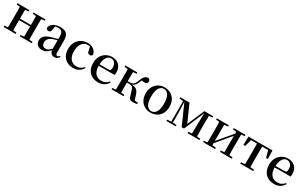

<svg xmlns="http://www.w3.org/2000/svg" viewBox="254 -2104 5777 3681"><g transform="rotate(30 3142.5 -263.5)"><path d="M113 0Q115 -25 115.5 -66.5Q116 -108 116.5 -153Q117 -198 117 -232V-296Q117 -330 116.5 -374.5Q116 -419 115.5 -461Q115 -503 113 -527H233Q232 -503 231.5 -460.5Q231 -418 230.5 -371.5Q230 -325 230 -287V-266Q230 -215 230.5 -163Q231 -111 231.5 -68Q232 -25 233 0ZM470 0Q472 -25 472.5 -68Q473 -111 473.5 -163Q474 -215 474 -266V-287Q474 -325 473.5 -371.5Q473 -418 472.5 -460.5Q472 -503 470 -527H589Q588 -503 587.5 -461Q587 -419 586.5 -374.5Q586 -330 586 -296V-232Q586 -198 586.5 -153Q587 -108 587.5 -66.5Q588 -25 589 0ZM40 0V-29L149 -40H198L306 -29V0ZM40 -499V-527H306V-499L198 -488H149ZM398 0V-29L506 -40H556L663 -29V0ZM398 -499V-527H663V-499L556 -488H506ZM173 -262V-295H530V-262Z M892 16Q831 16 791 -19Q751 -54 751 -117Q751 -158 769 -189.5Q787 -221 829.5 -246Q872 -271 943 -291Q984 -303 1032 -315.5Q1080 -328 1120 -337V-312Q1080 -302 1039.5 -290.5Q999 -279 969 -268Q911 -246 884 -212.5Q857 -179 857 -133Q857 -87 881 -64Q905 -41 943 -41Q962 -41 982 -49Q1002 -57 1028 -77.5Q1054 -98 1089 -135L1102 -84H1072Q1042 -52 1016 -29.5Q990 -7 960.5 4.5Q931 16 892 16ZM1166 15Q1118 15 1093 -15Q1068 -45 1063 -96V-99V-372Q1063 -426 1052 -456Q1041 -486 1017 -498Q993 -510 954 -510Q927 -510 899 -503Q871 -496 836 -480L890 -506L878 -428Q875 -392 858.5 -377Q842 -362 820 -362Q776 -362 766 -404Q778 -468 835.5 -505.5Q893 -543 989 -543Q1084 -543 1128 -499Q1172 -455 1172 -356V-100Q1172 -60 1182 -45.5Q1192 -31 1210 -31Q1222 -31 1232 -37.5Q1242 -44 1255 -61L1271 -46Q1254 -15 1228.5 0Q1203 15 1166 15Z M1580 16Q1506 16 1447 -16Q1388 -48 1354 -109Q1320 -170 1320 -256Q1320 -349 1358.5 -413Q1397 -477 1460.5 -510Q1524 -543 1598 -543Q1647 -543 1687.5 -525Q1728 -507 1755 -475Q1782 -443 1791 -401Q1780 -359 1739 -359Q1715 -359 1698 -374.5Q1681 -390 1678 -427L1657 -518L1717 -476Q1688 -494 1662.5 -502Q1637 -510 1609 -510Q1561 -510 1522 -481Q1483 -452 1461 -399Q1439 -346 1439 -271Q1439 -162 1490.5 -102Q1542 -42 1625 -42Q1670 -42 1707.5 -60.5Q1745 -79 1775 -115L1792 -102Q1757 -44 1707 -14Q1657 16 1580 16Z M2138 16Q2060 16 1999.5 -16Q1939 -48 1904.5 -110.5Q1870 -173 1870 -264Q1870 -351 1906.5 -413.5Q1943 -476 2002.5 -509.5Q2062 -543 2130 -543Q2200 -543 2249 -514.5Q2298 -486 2323 -437.5Q2348 -389 2348 -328Q2348 -292 2342 -267H1920V-300H2191Q2220 -300 2230.5 -316Q2241 -332 2241 -369Q2241 -434 2210.5 -472Q2180 -510 2126 -510Q2088 -510 2057 -484Q2026 -458 2007.5 -406Q1989 -354 1989 -277Q1989 -195 2012.5 -143Q2036 -91 2078 -66.5Q2120 -42 2173 -42Q2226 -42 2264 -61.5Q2302 -81 2330 -117L2347 -103Q2315 -47 2262 -15.5Q2209 16 2138 16Z M2429 0V-29L2538 -40H2587L2695 -29V0ZM2429 -499V-527H2695V-499L2587 -488H2538ZM2502 0Q2504 -25 2504.5 -66.5Q2505 -108 2505.5 -153Q2506 -198 2506 -232V-296Q2506 -330 2505.5 -374.5Q2505 -419 2504.5 -461Q2504 -503 2502 -527H2622Q2621 -503 2620.5 -460.5Q2620 -418 2619.5 -371Q2619 -324 2619 -285V-265Q2619 -214 2619.5 -162.5Q2620 -111 2620.5 -68Q2621 -25 2622 0ZM2809 -57 2771 -178Q2761 -211 2748 -229Q2735 -247 2714.5 -253.5Q2694 -260 2661 -260H2562V-289H2661Q2690 -289 2714 -296.5Q2738 -304 2758.5 -327Q2779 -350 2795 -397Q2822 -472 2851 -504.5Q2880 -537 2929 -543Q2976 -529 2976 -485Q2976 -458 2957 -443Q2938 -428 2907 -428Q2884 -428 2867 -431.5Q2850 -435 2831 -442L2880 -480Q2860 -457 2847.5 -438Q2835 -419 2823 -385Q2808 -344 2789.5 -320Q2771 -296 2747.5 -285Q2724 -274 2695 -268L2696 -279Q2753 -274 2789 -261Q2825 -248 2847 -222.5Q2869 -197 2883 -153L2929 -12L2850 -44L2995 -28V0Q2977 4 2955 7Q2933 10 2914 10Q2863 10 2841.5 -4.5Q2820 -19 2809 -57Z M3296 16Q3223 16 3163.5 -17Q3104 -50 3069 -113Q3034 -176 3034 -265Q3034 -354 3070.5 -416Q3107 -478 3167 -510.5Q3227 -543 3296 -543Q3366 -543 3426 -511Q3486 -479 3522.5 -417Q3559 -355 3559 -265Q3559 -175 3524 -112.5Q3489 -50 3429.5 -17Q3370 16 3296 16ZM3296 -17Q3363 -17 3400.5 -79.5Q3438 -142 3438 -263Q3438 -385 3400.5 -447.5Q3363 -510 3296 -510Q3230 -510 3192.5 -447.5Q3155 -385 3155 -263Q3155 -142 3192.5 -79.5Q3230 -17 3296 -17Z M3956 -43 3751 -506H3743V-527H3850L4029 -126H4008L4179 -527H4212V-507H4204L4008 -43ZM4189 0 4191 -219 4198 -527H4301Q4300 -503 4299.5 -461Q4299 -419 4298.5 -374.5Q4298 -330 4298 -296V-232Q4298 -198 4298.5 -153Q4299 -108 4299.5 -66.5Q4300 -25 4301 0ZM3643 0V-29L3740 -37H3757L3850 -29V0ZM4109 0V-29L4217 -40H4267L4375 -29V0ZM3646 -499V-527H3754V-488H3742ZM3730 0V-527H3756L3767 -221V0ZM4241 -488V-527H4376V-499L4268 -488Z M4455 0V-29L4563 -40H4618L4721 -29V0ZM4829 0V-29L4928 -40H4982L5090 -29V0ZM4528 0Q4530 -25 4530.5 -66.5Q4531 -108 4531.5 -153Q4532 -198 4532 -232V-296Q4532 -330 4531.5 -374.5Q4531 -419 4530.5 -461Q4530 -503 4528 -527H4639V0ZM4613 -50 4570 -73H4590L4756 -271L4931 -479L4973 -457H4954L4784 -254ZM4906 0V-527H5016Q5015 -503 5014.5 -461Q5014 -419 5013.5 -374.5Q5013 -330 5013 -296V-232Q5013 -198 5013.5 -153Q5014 -108 5014.5 -66.5Q5015 -25 5016 0ZM4455 -499V-527H4721V-499L4618 -488H4564ZM4829 -499V-527H5090V-499L4982 -488H4928Z M5151 -340 5156 -527H5687L5692 -340H5653L5602 -525L5658 -493H5185L5241 -525L5191 -340ZM5277 0V-29L5390 -40H5454L5566 -29V0ZM5362 0Q5363 -25 5364 -66.5Q5365 -108 5365.5 -153Q5366 -198 5366 -232V-296Q5366 -330 5365.5 -374.5Q5365 -419 5364 -461Q5363 -503 5362 -527H5481Q5480 -503 5479.5 -461Q5479 -419 5478.5 -374.5Q5478 -330 5478 -296V-232Q5478 -198 5478.5 -153Q5479 -108 5479.5 -66.5Q5480 -25 5481 0Z M6034 16Q5956 16 5895.5 -16Q5835 -48 5800.5 -110.5Q5766 -173 5766 -264Q5766 -351 5802.5 -413.5Q5839 -476 5898.5 -509.5Q5958 -543 6026 -543Q6096 -543 6145 -514.5Q6194 -486 6219 -437.5Q6244 -389 6244 -328Q6244 -292 6238 -267H5816V-300H6087Q6116 -300 6126.5 -316Q6137 -332 6137 -369Q6137 -434 6106.5 -472Q6076 -510 6022 -510Q5984 -510 5953 -484Q5922 -458 5903.5 -406Q5885 -354 5885 -277Q5885 -195 5908.5 -143Q5932 -91 5974 -66.5Q6016 -42 6069 -42Q6122 -42 6160 -61.5Q6198 -81 6226 -117L6243 -103Q6211 -47 6158 -15.5Q6105 16 6034 16Z"/></g></svg>

Font: Noto Serif KR SemiBold
Style: Regular
Weight: 600
Designer: Ryoko NISHIZUKA 西塚涼子 (kana & ideographs); Frank Grießhammer (Latin, Greek & Cyrillic); Wenlong ZHANG 张文龙 (bopomofo); San
Foundry: Adobe
Version: Version 2.003-H1;hotconv 1.1.1;makeotfexe 2.6.0